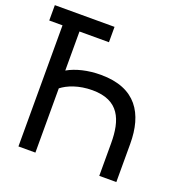

<svg xmlns="http://www.w3.org/2000/svg" viewBox="-129 -836 914 952"><g transform="rotate(20 328.0 -360.0)"><path d="M333.5 -473.5C264 -473.5 203 -458 159.5 -433V-639H315V-720H0V-639H70V0H159.5V-339C192 -364.5 248 -387.5 320 -387.5C462 -387.5 496.5 -294.5 496.5 -172V0H586.5V-201.5C586.5 -360.5 519 -473.5 333.5 -473.5Z"/></g></svg>

Font: Hauora Medium
Style: Regular
Weight: 500
Designer: Wayne Shih
Foundry: WCYS
Version: Version 1.001;hotconv 1.0.109;makeotfexe 2.5.65596